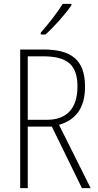

<svg xmlns="http://www.w3.org/2000/svg" viewBox="-20 -969 507 989"><path d="M348 -942V-949H303C273 -901 233 -850 190 -801V-791H214C257 -829 316 -895 348 -942ZM203 -714H84V0H123V-317H247L402 0H447L284 -326C371 -351 418 -414 418 -522C418 -665 343 -714 203 -714ZM200 -679C326 -679 379 -636 379 -523C379 -405 318 -352 223 -352H123V-679Z"/></svg>

Font: Noto Sans Myanmar UI Condensed ExtraLight
Style: Regular
Weight: 200
Width: 3
Designer: Monotype Design Team
Foundry: Monotype Imaging Inc.
Version: Version 2.103